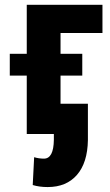

<svg xmlns="http://www.w3.org/2000/svg" viewBox="-20 -548 450 785"><path d="M398.9 -413.1H227.5V0H89.4V-528.3H398.9ZM316.4 -238.8H20V-328.1H316.4ZM339.4 -124V24.9Q337.9 117.2 294.7 167Q251.5 216.8 174.8 216.8Q141.1 216.8 113.8 208.5L119.6 94.7Q138.7 100.6 159.7 100.6Q199.2 100.6 200.2 23.4V-124Z"/></svg>

Font: MAUL Condensed Bold
Style: Condensed Bold
Weight: 700
Designer: MAUL
Version: Version 1.0; 2020; ttfautohint (v1.8.3)